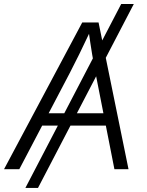

<svg xmlns="http://www.w3.org/2000/svg" viewBox="-40 -839 727 952"><path d="M623.5 -819.3 148.4 92.8H85.9L561 -819.3ZM-20 0 367.7 -727.5H448.7L597.2 0H527.3L433.6 -476.6Q426.3 -513.7 417.2 -567.6Q408.2 -621.6 397.9 -695.8H413.1Q379.4 -624 353 -570.3Q326.7 -516.6 305.7 -476.6L55.7 0ZM140.6 -216.3 150.4 -277.3H518.1L507.8 -216.3Z"/></svg>

Font: Inter 17pt Light
Style: Italic
Weight: 300
Italic angle: -9.3988°
Version: Version 4.001;git-66647c0bb